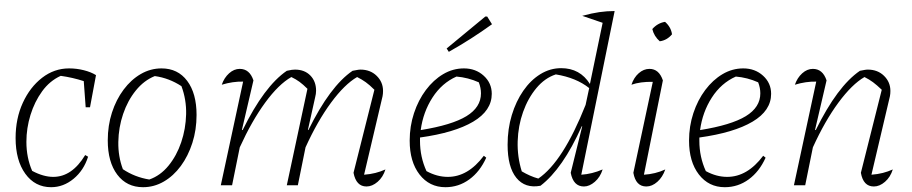

<svg xmlns="http://www.w3.org/2000/svg" viewBox="-20 -772 3799 800"><path d="M193 8Q126 8 85.5 -48Q45 -104 45 -197Q45 -278 75 -343.5Q105 -409 155.5 -448Q206 -487 268 -487Q299 -487 329 -479.5Q359 -472 380 -459L355 -325H337L329 -434Q283 -449 233 -456Q187 -435 155.5 -391.5Q124 -348 107 -293Q90 -238 90 -181Q90 -115 114 -60Q161 -35 202 -35Q280 -35 335 -126L347 -119Q329 -62 286.5 -27Q244 8 193 8Z M576 8Q508 8 468.5 -44.5Q429 -97 429 -187Q429 -249 446.5 -303Q464 -357 495 -398.5Q526 -440 566.5 -463.5Q607 -487 653 -487Q721 -487 760 -435Q799 -383 799 -293Q799 -231 781.5 -176.5Q764 -122 733.5 -80.5Q703 -39 662.5 -15.5Q622 8 576 8ZM602 -24Q648 -40 682 -81.5Q716 -123 735 -179Q754 -235 755.5 -296Q757 -357 736 -413Q684 -447 625 -455Q580 -437 546 -395Q512 -353 493 -297Q474 -241 473 -180.5Q472 -120 492 -67Q541 -34 602 -24Z M900 0 993 -432Q950 -433 904 -419Q914 -448 934.5 -466.5Q955 -485 979 -485Q1020 -485 1036 -437L988 -231L991 -230Q1081 -413 1175 -477Q1188 -480 1195.5 -481Q1203 -482 1209 -482Q1249 -482 1273 -457.5Q1297 -433 1297 -394Q1297 -381 1293 -366L1263 -231L1265 -230Q1355 -413 1449 -477Q1460 -479 1468 -480.5Q1476 -482 1482 -482Q1523 -482 1549.5 -456Q1576 -430 1576 -393Q1576 -387 1575.5 -382Q1575 -377 1574 -371L1497 -44Q1523 -46 1544.5 -51.5Q1566 -57 1586 -66Q1576 -34 1553.5 -14.5Q1531 5 1507 5Q1464 5 1453 -52L1540 -398Q1520 -418 1504 -429.5Q1488 -441 1468 -451Q1416 -421 1359.5 -344.5Q1303 -268 1253 -158L1221 0H1175L1261 -402Q1243 -420 1228 -431Q1213 -442 1194 -451Q1141 -421 1085 -344.5Q1029 -268 979 -158L947 0Z M1836 8Q1769 8 1728 -45Q1687 -98 1687 -186Q1687 -246 1705 -300.5Q1723 -355 1754.5 -397Q1786 -439 1826.5 -463Q1867 -487 1913 -487Q1962 -487 1995.5 -456.5Q2029 -426 2029 -381Q2029 -311 1951.5 -265Q1874 -219 1730 -199Q1730 -192 1730 -185Q1730 -118 1757 -59Q1801 -35 1846 -35Q1930 -35 1996 -123L2006 -115Q1980 -57 1935.5 -24.5Q1891 8 1836 8ZM1984 -383Q1984 -406 1975 -429Q1930 -449 1882 -453Q1821 -426 1782 -365.5Q1743 -305 1733 -230Q1863 -251 1923.5 -288Q1984 -325 1984 -383ZM1850 -556 1841 -570 2002 -703H2010L2030 -671Q1987 -640 1942.5 -611.5Q1898 -583 1850 -556Z M2520 -752H2521V-751ZM2232 2Q2168 14 2131.5 -31Q2095 -76 2095 -169Q2095 -235 2112.5 -292.5Q2130 -350 2160.5 -394Q2191 -438 2231.5 -463Q2272 -488 2318 -488Q2397 -488 2438 -422L2491 -677L2406 -706Q2446 -717 2477.5 -721.5Q2509 -726 2541 -726L2402 -44Q2447 -47 2491 -66Q2481 -34 2458.5 -14.5Q2436 5 2413 5Q2369 5 2358 -52L2406 -246H2404Q2325 -69 2232 2ZM2154 -58Q2171 -48 2188 -40.5Q2205 -33 2223 -28Q2326 -98 2420 -335L2435 -405Q2381 -448 2296 -462Q2250 -447 2215 -405Q2180 -363 2159.5 -305.5Q2139 -248 2137 -183.5Q2135 -119 2154 -58Z M2752 -66Q2741 -34 2719 -14.5Q2697 5 2673 5Q2629 5 2619 -52L2700 -431Q2648 -432 2611 -419Q2621 -449 2641.5 -467Q2662 -485 2686 -485Q2726 -485 2742 -437L2663 -44Q2711 -47 2752 -66ZM2751 -681Q2776 -659 2780 -629Q2759 -604 2729 -600Q2705 -621 2698 -651Q2720 -676 2751 -681Z M3000 8Q2933 8 2892 -45Q2851 -98 2851 -186Q2851 -246 2869 -300.5Q2887 -355 2918.5 -397Q2950 -439 2990.5 -463Q3031 -487 3077 -487Q3126 -487 3159.5 -456.5Q3193 -426 3193 -381Q3193 -311 3115.5 -265Q3038 -219 2894 -199Q2894 -192 2894 -185Q2894 -118 2921 -59Q2965 -35 3010 -35Q3094 -35 3160 -123L3170 -115Q3144 -57 3099.5 -24.5Q3055 8 3000 8ZM3148 -383Q3148 -406 3139 -429Q3094 -449 3046 -453Q2985 -426 2946 -365.5Q2907 -305 2897 -230Q3027 -251 3087.5 -288Q3148 -325 3148 -383Z M3288 0 3381 -432Q3338 -433 3292 -419Q3302 -448 3322.5 -466.5Q3343 -485 3367 -485Q3408 -485 3424 -437L3376 -231L3379 -230Q3469 -413 3563 -477Q3574 -479 3581.5 -480.5Q3589 -482 3596 -482Q3637 -482 3663.5 -456Q3690 -430 3690 -393Q3690 -387 3689.5 -382Q3689 -377 3688 -371L3611 -44Q3637 -46 3658.5 -51.5Q3680 -57 3700 -66Q3690 -34 3667.5 -14.5Q3645 5 3621 5Q3577 5 3567 -52L3654 -398Q3633 -418 3617.5 -429.5Q3602 -441 3582 -451Q3530 -421 3473.5 -344.5Q3417 -268 3367 -158L3335 0Z"/></svg>

Font: Piazzolla ExtraLight
Style: Italic
Weight: 200
Italic angle: -11.3°
Designer: Juan Pablo del Peral
Foundry: Huerta Tipografica
Version: Version 1.330